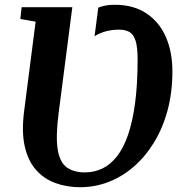

<svg xmlns="http://www.w3.org/2000/svg" viewBox="-20 -773 764 803"><path d="M315.5 10Q258.5 10 210.8 -7.8Q163 -25.5 130 -63.2Q97 -101 83.5 -160.8Q70 -220.5 80.5 -305L129 -682.5L65 -693.5L70.5 -743H282.5L225 -298.5Q212.5 -200.5 221.5 -147Q230.5 -93.5 259.5 -72.8Q288.5 -52 335 -52Q374 -52 408 -68.2Q442 -84.5 469 -118.8Q496 -153 515.2 -208.2Q534.5 -263.5 545 -342Q555.5 -420.5 555.5 -524.5Q555.5 -575 547.2 -602Q539 -629 521.8 -639Q504.5 -649 477 -649Q448 -649 421.8 -641.8Q395.5 -634.5 375.5 -621.5L391 -741Q404.5 -746.5 421.2 -749.8Q438 -753 460 -753Q538.5 -753 592.2 -717.2Q646 -681.5 673.5 -618.8Q701 -556 701 -474.5Q701 -386.5 680.8 -311.5Q660.5 -236.5 624 -177Q587.5 -117.5 539.2 -75.8Q491 -34 434 -12Q377 10 315.5 10Z"/></svg>

Font: Merriweather Light 18pt
Style: Bold Italic
Weight: 700
Italic angle: -7.8°
Version: Version 2.101